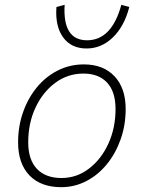

<svg xmlns="http://www.w3.org/2000/svg" viewBox="-20 -769 596 796"><path d="M328 -502Q408 -502 454.5 -453Q501 -404 501 -317Q501 -250 480 -191Q459 -132 422.5 -87.5Q386 -43 337.5 -18Q289 7 234 7Q149 7 102 -42Q55 -91 55 -179Q55 -245 75.5 -303.5Q96 -362 132.5 -406.5Q169 -451 219 -476.5Q269 -502 328 -502ZM235 -31Q298 -31 349 -70Q400 -109 429.5 -174Q459 -239 459 -317Q459 -389 424 -426.5Q389 -464 326 -464Q261 -464 209 -425.5Q157 -387 127 -322.5Q97 -258 97 -179Q97 -107 133 -69Q169 -31 235 -31ZM483 -749 516 -740Q496 -661 448.5 -614.5Q401 -568 339 -568Q275 -568 241.5 -614.5Q208 -661 214 -740L248 -749Q239 -602 341 -602Q443 -602 483 -749Z"/></svg>

Font: Livvic ExtraLight
Style: Italic
Weight: 275
Italic angle: -10°
Designer: Jacques Le Bailly, Baron von Fonthausen
Version: Version 1.001; ttfautohint (v1.8.2)